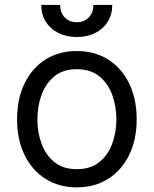

<svg xmlns="http://www.w3.org/2000/svg" viewBox="-20 -764 637 795"><path d="M297.9 11.7Q224.1 11.7 168.5 -23.4Q112.8 -58.6 81.8 -122.1Q50.8 -185.5 50.8 -269.5Q50.8 -355 81.8 -418.7Q112.8 -482.4 168.5 -517.6Q224.1 -552.7 297.9 -552.7Q372.1 -552.7 427.7 -517.6Q483.4 -482.4 514.6 -418.7Q545.9 -355 545.9 -269.5Q545.9 -185.5 514.6 -122.1Q483.4 -58.6 427.7 -23.4Q372.1 11.7 297.9 11.7ZM297.9 -63.5Q354.5 -63.5 390.6 -92.3Q426.8 -121.1 444.3 -168.2Q461.9 -215.3 461.9 -269.5Q461.9 -324.7 444.3 -372.1Q426.8 -419.4 390.6 -448.5Q354.5 -477.5 297.9 -477.5Q241.7 -477.5 205.8 -448.5Q169.9 -419.4 152.3 -372.1Q134.8 -324.7 134.8 -269.5Q134.8 -215.3 152.3 -168.2Q169.9 -121.1 205.8 -92.3Q241.7 -63.5 297.9 -63.5ZM297.9 -610.8Q254.4 -610.8 221.2 -627.7Q188 -644.5 169.4 -674.3Q150.9 -704.1 150.9 -743.7H229Q229 -711.9 248 -691.9Q267.1 -671.9 297.9 -671.9Q328.6 -671.9 347.7 -691.9Q366.7 -711.9 366.7 -743.7H444.8Q444.8 -704.1 426.3 -674.3Q407.7 -644.5 374.8 -627.7Q341.8 -610.8 297.9 -610.8Z"/></svg>

Font: GitLab Sans
Style: Regular
Weight: 400
Designer: Rasmus Andersson
Foundry: Modifications by GitLab B.V., manufactured by rsms
Version: Version 4.000;git-c8fb6b7